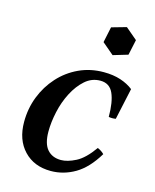

<svg xmlns="http://www.w3.org/2000/svg" viewBox="-107 -754 678 842"><g transform="rotate(15 232.5 -333.0)"><path d="M204 15Q128 15 82 -33.5Q36 -82 36 -163Q36 -224 57 -278Q78 -332 116 -374Q154 -416 205.5 -440Q257 -464 318 -464Q361 -464 394.5 -453Q428 -442 452 -423L421 -280Q405 -277 389 -280Q389 -348 372 -386Q355 -424 313 -424Q274 -424 244 -397.5Q214 -371 192.5 -329.5Q171 -288 160.5 -240Q150 -192 150 -150Q150 -95 172.5 -69Q195 -43 235 -43Q264 -43 301.5 -62Q339 -81 378 -136Q387 -132 394 -127.5Q401 -123 408 -116Q366 -46 314 -15.5Q262 15 204 15ZM364 -681 417 -636 402 -566 335 -546 282 -591 297 -662Z"/></g></svg>

Font: Poltawski Nowy Medium
Style: Italic
Weight: 500
Italic angle: -12°
Version: Version 1.001;gftools[0.9.25]